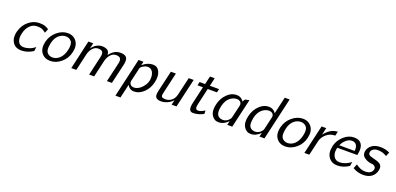

<svg xmlns="http://www.w3.org/2000/svg" viewBox="11 -1736 6080 2946"><g transform="rotate(20 3051.5 -263.5)"><path d="M98 -237 101 -243Q126 -346 206 -414Q286 -482 381 -482Q435 -482 465 -473.5Q495 -465 537 -439L510 -372Q504 -376 487 -388Q470 -400 463.5 -403.5Q457 -407 442 -413Q427 -419 409.5 -421Q392 -423 367 -423Q299 -423 249 -372.5Q199 -322 181 -240Q161 -156 187 -103Q213 -50 278 -50Q317 -50 359 -64Q375 -69 386.5 -73.5Q398 -78 409 -84.5Q420 -91 424.5 -93.5Q429 -96 443 -106Q457 -116 462 -119L452 -51Q358 9 262 9Q162 9 117.5 -62Q73 -133 98 -237Z M562 -237Q563 -240 564 -245Q565 -250 566 -252Q592 -351 673 -418.5Q754 -486 846 -486Q939 -486 989.5 -416.5Q1040 -347 1014 -237Q990 -130 908 -61Q826 8 732 8Q639 8 588 -59Q537 -126 562 -237ZM647 -246V-243Q635 -191 638 -152Q642 -103 674 -78.5Q706 -54 747 -54Q811 -54 862.5 -103Q914 -152 936 -247Q958 -347 924 -388Q889 -429 833 -429Q769 -429 717.5 -382Q666 -335 647 -246Z M1076 0 1183 -472H1262L1241 -379Q1309 -474 1405 -477Q1439 -478 1464 -469Q1486 -463 1500.5 -451.5Q1515 -440 1521 -423.5Q1527 -407 1528 -399Q1529 -391 1530 -377Q1602 -479 1706 -479Q1819 -479 1822 -397Q1823 -382 1821.5 -366Q1820 -350 1818 -340.5Q1816 -331 1811 -309Q1806 -287 1804 -278L1739 1H1658L1731 -313Q1744 -371 1726 -397Q1708 -423 1655 -423Q1605 -423 1566.5 -381Q1528 -339 1512 -274L1449 0H1367L1439 -313Q1452 -372 1434.5 -397.5Q1417 -423 1363 -423Q1313 -423 1274.5 -381Q1236 -339 1220 -274Q1219 -271 1219 -267L1158 0Z M1857 166 2003 -470H2083L2069 -408Q2149 -479 2238 -479Q2312 -479 2345.5 -410.5Q2379 -342 2355 -237Q2331 -129 2258.5 -60Q2186 9 2103 9Q2058 9 2030.5 -12Q2003 -33 1991 -59L1939 166ZM2057 -351Q2057 -350 2055.5 -346Q2054 -342 2054 -340V-337V-334L2007 -132Q2000 -103 2017 -76Q2038 -48 2079 -48Q2152 -48 2216.5 -123Q2281 -198 2277 -282Q2278 -340 2251 -379.5Q2224 -419 2174 -419Q2139 -419 2101.5 -396.5Q2064 -374 2057 -351Z M2453 -133 2531 -470H2613L2533 -122Q2529 -106 2529 -95Q2525 -83 2530 -69Q2537 -44 2598 -44Q2653 -44 2696 -79.5Q2739 -115 2753 -175L2822 -471H2903L2794 1H2714L2733 -79Q2698 -39 2646.5 -15Q2595 9 2542 9Q2447 9 2444 -61Q2442 -86 2453 -133Z M2986 -414 2999 -472H3089L3120 -606H3197L3167 -472H3317L3303 -414H3153L3091 -143Q3069 -52 3123 -52Q3146 -52 3161 -57Q3175 -61 3192 -70Q3209 -79 3220.5 -85.5Q3232 -92 3234 -92Q3234 -82 3234.5 -63.5Q3235 -45 3235 -36Q3148 9 3065 9Q2977 9 3011 -134L3075 -414Z M3354 -236Q3379 -346 3454 -415H3453Q3510 -469 3575 -478Q3585 -480 3607 -480Q3680 -479 3720 -416L3744 -457L3813 -472L3704 0H3622L3631 -37Q3633 -42 3634 -49L3637 -65Q3566 9 3480 9Q3408 9 3367.5 -57.5Q3327 -124 3354 -236ZM3437 -239Q3423 -182 3428 -136Q3434 -89 3463 -68.5Q3492 -48 3531 -48Q3577 -48 3612.5 -78Q3648 -108 3654 -137L3702 -344Q3708 -372 3690 -398Q3666 -423 3627 -423Q3566 -423 3512.5 -377.5Q3459 -332 3437 -239Z M3880 -236Q3905 -346 3980 -415H3979Q4033 -465 4094 -477Q4115 -480 4135 -480Q4207 -477 4246 -416L4309 -693H4389L4230 0H4148L4157 -37Q4159 -42 4160 -49L4163 -65Q4092 9 4006 9Q3934 9 3893.5 -57.5Q3853 -124 3880 -236ZM3963 -239Q3962 -235 3962 -230Q3950 -173 3954 -136Q3960 -89 3989 -68.5Q4018 -48 4057 -48Q4103 -48 4138.5 -78Q4174 -108 4180 -137L4228 -344Q4234 -372 4216 -398Q4192 -423 4153 -423Q4092 -423 4038.5 -377.5Q3985 -332 3963 -239Z M4400 -237Q4401 -240 4402 -245Q4403 -250 4404 -252Q4430 -351 4511 -418.5Q4592 -486 4684 -486Q4777 -486 4827.5 -416.5Q4878 -347 4852 -237Q4828 -130 4746 -61Q4664 8 4570 8Q4477 8 4426 -59Q4375 -126 4400 -237ZM4485 -246V-243Q4473 -191 4476 -152Q4480 -103 4512 -78.5Q4544 -54 4585 -54Q4649 -54 4700.5 -103Q4752 -152 4774 -247Q4796 -347 4762 -388Q4727 -429 4671 -429Q4607 -429 4555.5 -382Q4504 -335 4485 -246Z M4882 0 4991 -472H5067L5051 -402Q5048 -388 5047 -384L5042 -356Q5078 -407 5131.5 -442.5Q5185 -478 5253 -481L5237 -412Q5153 -411 5093.5 -360Q5034 -309 5018 -240L4962 0Z M5252 -240V-247Q5276 -344 5352 -414Q5428 -484 5521 -484Q5658 -484 5667 -350Q5670 -306 5656 -247H5330Q5329 -245 5328 -240Q5327 -235 5326 -233Q5309 -155 5339.5 -102Q5370 -49 5437 -49Q5525 -49 5619 -119L5609 -52Q5517 9 5422 9Q5327 9 5277 -60Q5227 -129 5252 -240ZM5345 -293 5596 -292Q5604 -354 5580 -389.5Q5556 -425 5505 -425Q5457 -425 5412.5 -386.5Q5368 -348 5345 -293Z M5672 -39 5700 -110Q5776 -50 5854 -50Q5913 -50 5944.5 -76.5Q5976 -103 5977 -140Q5978 -159 5963 -173.5Q5948 -188 5929 -195Q5903 -195 5868 -203Q5833 -211 5795.5 -235Q5758 -259 5749 -294Q5742 -317 5748 -348Q5761 -407 5813.5 -445.5Q5866 -484 5953 -484Q6032 -484 6103 -450L6075 -383Q6010 -426 5931 -426Q5882 -426 5854 -406Q5826 -386 5821 -358Q5811 -318 5851 -300Q5866 -293 5899 -285Q5932 -277 5958.5 -269Q5985 -261 6010.5 -246.5Q6036 -232 6046 -204Q6056 -176 6046 -135Q6031 -70 5979.5 -30.5Q5928 9 5842 9Q5751 9 5672 -39Z"/></g></svg>

Font: Coval
Style: Light Italic
Weight: 300
Foundry: Context Ltd
Version: Version 001.000